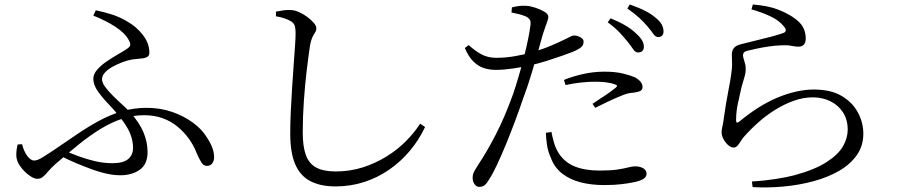

<svg xmlns="http://www.w3.org/2000/svg" viewBox="-20 -796 4040 860"><path d="M518 -11Q499 -11 479.5 -14Q460 -17 439.5 -22.5Q419 -28 396 -36Q363 -48 324 -64Q285 -80 241 -103L258 -125Q292 -111 329.5 -97Q367 -83 406 -74Q445 -65 483 -65Q532 -65 554 -83.5Q576 -102 576 -134Q576 -166 562.5 -199Q549 -232 515 -274Q493 -302 465.5 -330.5Q438 -359 418 -387.5Q398 -416 398 -443Q398 -464 415.5 -484Q433 -504 458 -521Q483 -538 507.5 -552Q532 -566 547 -576Q561 -585 563 -593.5Q565 -602 557 -616Q540 -648 497 -676Q454 -704 398 -726L409 -750Q447 -742 481.5 -731Q516 -720 548 -701Q591 -677 620 -639.5Q649 -602 649 -560Q649 -548 641.5 -542.5Q634 -537 621.5 -535Q609 -533 594 -532Q579 -531 564 -528Q549 -525 527.5 -517Q506 -509 485 -497.5Q464 -486 450.5 -471.5Q437 -457 437 -441Q437 -426 450.5 -407.5Q464 -389 484.5 -368.5Q505 -348 526.5 -328.5Q548 -309 564 -292Q605 -246 623 -202.5Q641 -159 641 -114Q641 -61 606.5 -36Q572 -11 518 -11ZM147 5Q132 5 109.5 -11.5Q87 -28 70 -52Q53 -76 53 -101Q53 -114 54.5 -125.5Q56 -137 59 -149L79 -150Q86 -120 101.5 -98.5Q117 -77 133 -77Q141 -77 150 -80.5Q159 -84 174.5 -93.5Q190 -103 217 -121Q270 -157 320.5 -191.5Q371 -226 421 -253.5Q471 -281 524.5 -297Q578 -313 636 -313Q699 -313 751.5 -294.5Q804 -276 843.5 -247Q883 -218 903 -186Q922 -158 930.5 -135.5Q939 -113 939 -92Q939 -76 931 -64.5Q923 -53 906 -53Q891 -53 881 -70Q871 -87 861 -110Q848 -144 826.5 -174Q805 -204 775.5 -228.5Q746 -253 708.5 -266.5Q671 -280 626 -280Q576 -280 528.5 -264.5Q481 -249 433 -220Q385 -191 334 -150Q283 -109 227 -60Q209 -44 196.5 -29Q184 -14 173 -4.5Q162 5 147 5Z M1483 39Q1416 39 1370.5 15.5Q1325 -8 1302.5 -60Q1280 -112 1280 -197Q1280 -244 1282.5 -297.5Q1285 -351 1288.5 -405Q1292 -459 1295.5 -507Q1299 -555 1301.5 -591Q1304 -627 1304 -645Q1304 -672 1299 -683.5Q1294 -695 1281 -702Q1269 -709 1252 -714.5Q1235 -720 1216 -723V-744Q1236 -748 1252 -750Q1268 -752 1281 -751Q1299 -751 1319 -742Q1339 -733 1356.5 -720Q1374 -707 1385.5 -693.5Q1397 -680 1397 -670Q1397 -659 1391.5 -651Q1386 -643 1380 -631Q1374 -619 1369 -595Q1362 -548 1354 -482Q1346 -416 1341 -343.5Q1336 -271 1336 -203Q1336 -140 1350 -101.5Q1364 -63 1396.5 -45.5Q1429 -28 1483 -28Q1548 -28 1605.5 -46.5Q1663 -65 1712 -95.5Q1761 -126 1798.5 -164Q1836 -202 1862 -242L1884 -227Q1856 -168 1815 -119.5Q1774 -71 1722.5 -35.5Q1671 0 1610.5 19.5Q1550 39 1483 39Z M2838 -561Q2826 -561 2816.5 -575Q2807 -589 2792 -608Q2777 -627 2755.5 -650Q2734 -673 2702 -696L2715 -714Q2754 -698 2782 -681.5Q2810 -665 2829 -646Q2848 -629 2856 -615Q2864 -601 2864 -587Q2864 -574 2857 -567.5Q2850 -561 2838 -561ZM2126 41Q2114 41 2105.5 29Q2097 17 2097 0Q2097 -11 2100 -19Q2103 -27 2108.5 -36Q2114 -45 2122 -58Q2160 -115 2200 -192Q2240 -269 2278 -374Q2291 -412 2303.5 -455Q2316 -498 2327 -541Q2338 -584 2345.5 -621Q2353 -658 2356 -683Q2358 -700 2353 -708Q2348 -716 2334 -723Q2319 -729 2303 -733Q2287 -737 2271 -740L2273 -763Q2289 -767 2303.5 -769Q2318 -771 2337 -770Q2355 -769 2378 -761.5Q2401 -754 2418.5 -743.5Q2436 -733 2436 -721Q2436 -713 2432 -701.5Q2428 -690 2422.5 -675Q2417 -660 2411 -641Q2403 -611 2389.5 -563.5Q2376 -516 2359.5 -462Q2343 -408 2324 -357Q2307 -307 2287 -253.5Q2267 -200 2246.5 -150Q2226 -100 2206.5 -58.5Q2187 -17 2170 9Q2160 26 2151 33.5Q2142 41 2126 41ZM2686 33Q2628 33 2580 20.5Q2532 8 2497.5 -19Q2463 -46 2447 -90Q2434 -119 2430 -147Q2426 -175 2425 -201L2450 -205Q2454 -183 2461.5 -157Q2469 -131 2483 -109Q2510 -68 2555.5 -50Q2601 -32 2665 -32Q2715 -32 2745 -36.5Q2775 -41 2793.5 -46Q2812 -51 2826 -51Q2838 -51 2849.5 -47.5Q2861 -44 2868.5 -36.5Q2876 -29 2876 -17Q2876 -2 2859 7Q2842 16 2820 20Q2797 25 2763.5 29Q2730 33 2686 33ZM2201 -483Q2171 -483 2146 -491.5Q2121 -500 2099.5 -521.5Q2078 -543 2062 -581L2079 -594Q2111 -566 2137.5 -552Q2164 -538 2200 -537Q2245 -537 2287 -544.5Q2329 -552 2361 -561Q2412 -576 2450.5 -592.5Q2489 -609 2517 -623Q2529 -629 2537 -633Q2545 -637 2551 -637Q2560 -637 2570 -633.5Q2580 -630 2587 -624Q2594 -618 2594 -609Q2594 -595 2584 -585.5Q2574 -576 2546 -564Q2534 -559 2501.5 -547.5Q2469 -536 2428 -523Q2387 -510 2348 -502Q2317 -495 2276.5 -489Q2236 -483 2201 -483ZM2634 -331Q2651 -343 2673 -357Q2695 -371 2713.5 -384.5Q2732 -398 2739 -404Q2750 -414 2734 -418Q2716 -425 2692.5 -427.5Q2669 -430 2646 -430Q2613 -430 2579 -426Q2545 -422 2513 -415L2506 -438Q2542 -453 2590 -464Q2638 -475 2687 -475Q2737 -475 2771 -466.5Q2805 -458 2823 -450Q2840 -441 2849 -430Q2858 -419 2858 -406Q2858 -393 2847 -388Q2836 -383 2818 -381Q2804 -380 2791 -377Q2778 -374 2758 -365Q2735 -356 2703.5 -341Q2672 -326 2646 -313ZM2928 -630Q2916 -630 2906 -644.5Q2896 -659 2880 -678Q2864 -697 2844 -715.5Q2824 -734 2790 -758L2801 -776Q2841 -762 2869.5 -747.5Q2898 -733 2916 -717Q2936 -701 2944 -686Q2952 -671 2952 -655Q2952 -643 2945.5 -636.5Q2939 -630 2928 -630Z M3348 17Q3401 14 3452.5 6Q3504 -2 3538 -11Q3630 -36 3682.5 -70Q3735 -104 3756 -141Q3777 -178 3777 -215Q3777 -260 3756 -292.5Q3735 -325 3699.5 -342.5Q3664 -360 3621 -360Q3579 -360 3536.5 -345Q3494 -330 3453.5 -305Q3413 -280 3377.5 -248.5Q3342 -217 3312 -183Q3305 -175 3298 -163.5Q3291 -152 3283.5 -143.5Q3276 -135 3266 -135Q3249 -135 3232 -156Q3223 -166 3217.5 -179Q3212 -192 3212 -202Q3212 -214 3216 -231Q3220 -248 3222 -266Q3226 -296 3232 -332Q3238 -368 3245 -403Q3252 -438 3255 -462Q3260 -494 3259 -515Q3258 -536 3258 -552Q3258 -568 3266.5 -580Q3275 -592 3299 -598Q3325 -605 3361.5 -613.5Q3398 -622 3433.5 -631.5Q3469 -641 3488 -648Q3511 -656 3489 -680Q3470 -704 3431.5 -722.5Q3393 -741 3346 -754L3352 -776Q3422 -770 3464 -753.5Q3506 -737 3532 -719Q3565 -697 3577 -674Q3589 -651 3589 -625Q3589 -606 3581 -596.5Q3573 -587 3557 -587Q3544 -587 3535 -589Q3526 -591 3514 -592.5Q3502 -594 3480 -593Q3451 -592 3421 -587.5Q3391 -583 3366.5 -577.5Q3342 -572 3329 -569Q3317 -566 3312.5 -561Q3308 -556 3308 -548Q3308 -540 3314 -522.5Q3320 -505 3320 -490Q3321 -472 3314.5 -451Q3308 -430 3301 -404Q3293 -370 3285 -332Q3277 -294 3277 -257Q3277 -240 3291 -251Q3333 -286 3375.5 -313Q3418 -340 3460.5 -358Q3503 -376 3545 -385.5Q3587 -395 3625 -395Q3701 -395 3749.5 -366.5Q3798 -338 3822.5 -292.5Q3847 -247 3847 -197Q3847 -143 3818 -101.5Q3789 -60 3739 -31Q3689 -2 3624.5 15.5Q3560 33 3489.5 39.5Q3419 46 3351 42Z"/></svg>

Font: Noto Serif SC
Style: Regular
Weight: 400
Designer: Ryoko NISHIZUKA 西塚涼子 (kana & ideographs); Frank Grießhammer (Latin, Greek & Cyrillic); Wenlong ZHANG 张文龙 (bopomofo); San
Foundry: Adobe
Version: Version 2.002-H1;hotconv 1.1.0;makeotfexe 2.6.0